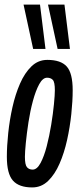

<svg xmlns="http://www.w3.org/2000/svg" viewBox="-20 -810 350 840"><path d="M121 10Q63 10 36.5 -20Q10 -50 10 -124Q10 -171 16 -228Q22 -285 34.5 -341Q47 -397 67.5 -444Q88 -491 117.5 -519.5Q147 -548 187 -548Q246 -548 272 -519Q298 -490 298 -415Q298 -368 292 -311Q286 -254 273.5 -197.5Q261 -141 240.5 -94Q220 -47 190.5 -18.5Q161 10 121 10ZM123 -68Q142 -68 157.5 -97Q173 -126 184.5 -170.5Q196 -215 204 -264Q212 -313 216 -354Q220 -395 220 -415Q220 -451 211 -460.5Q202 -470 186 -470Q167 -470 151.5 -441.5Q136 -413 124 -368.5Q112 -324 104.5 -275Q97 -226 93 -185Q89 -144 89 -124Q89 -89 98 -78.5Q107 -68 123 -68ZM125 -596 83 -790H155L179 -596ZM232 -596 190 -790H262L286 -596Z"/></svg>

Font: Georama Extra Condensed Medium
Style: Italic
Weight: 500
Width: 2
Italic angle: -9°
Designer: Jean-Baptiste Levee
Foundry: Production Type
Version: Version 1.000